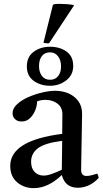

<svg xmlns="http://www.w3.org/2000/svg" viewBox="-20 -962 533 994"><path d="M383 10Q317 10 300 -56Q229 12 155 12Q104 12 68.5 -18.5Q33 -49 33 -103Q33 -235 302 -269Q302 -293 302.5 -318Q303 -343 303 -371Q303 -406 277.5 -425.5Q252 -445 216 -445Q190 -445 172 -437Q172 -414 162 -390Q152 -366 134.5 -349.5Q117 -333 92 -333Q70 -333 57.5 -345.5Q45 -358 45 -376Q45 -400 67.5 -421.5Q90 -443 125 -458.5Q160 -474 198 -483Q236 -492 266 -492Q303 -492 334.5 -478.5Q366 -465 385.5 -438.5Q405 -412 405 -373Q405 -349 404 -310.5Q403 -272 402.5 -228.5Q402 -185 401 -146Q400 -107 400 -83Q400 -51 428 -51Q446 -51 483 -63Q487 -58 488.5 -52Q490 -46 491 -41Q466 -14 438.5 -2Q411 10 383 10ZM300 -83 302 -233Q210 -221 175.5 -194Q141 -167 141 -125Q141 -90 159.5 -71.5Q178 -53 206 -53Q224 -53 246.5 -61Q269 -69 300 -83ZM119 -618Q119 -668 154.5 -694Q190 -720 239 -720Q289 -720 324 -695.5Q359 -671 359 -620Q359 -574 323 -546Q287 -518 239 -518Q190 -518 154.5 -543.5Q119 -569 119 -618ZM239 -691Q212 -691 197 -672Q182 -653 182 -620Q182 -589 197 -569Q212 -549 239 -549Q266 -549 281 -568Q296 -587 296 -618Q296 -650 280.5 -670.5Q265 -691 239 -691ZM362 -936V-932L234 -738Q229 -737 220 -738Q211 -739 205 -741L254 -937Q259 -942 288 -942Q328 -942 362 -936Z"/></svg>

Font: Castoro
Style: Regular
Weight: 400
Designer: John Hudson
Foundry: Tiro Typeworks Ltd.
Version: Version 2.04